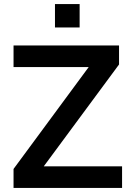

<svg xmlns="http://www.w3.org/2000/svg" viewBox="-20 -930 645 950"><path d="M47 0V-94L449 -639V-598H47V-705H569V-611L167 -67V-107H584V0ZM252 -794V-910H374V-794Z"/></svg>

Font: Nunito Sans 12pt ExtraLight 12pt
Style: Bold
Weight: 700
Version: Version 3.101;gftools[0.9.27]